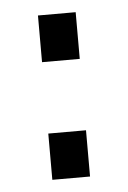

<svg xmlns="http://www.w3.org/2000/svg" viewBox="-37 -423 284 426"><g transform="rotate(-5 105.0 -210.0)"><path d="M147 -289H63V-393H147ZM147 -27H63V-130H147Z"/></g></svg>

Font: Gemunu Libre
Style: Regular
Weight: 400
Designer: Puspanada Ekanayake, Sola Matas, Pathum Egodawatta, Kosala Senevirathne
Foundry: mooniak
Version: Version 1.100